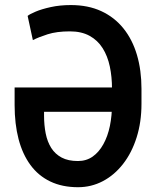

<svg xmlns="http://www.w3.org/2000/svg" viewBox="-20 -741 639 770"><path d="M293 9.8Q229.5 9.8 181.6 -13.2Q133.8 -36.1 102.1 -79.3Q70.3 -122.6 54.4 -183.3Q38.6 -244.1 38.6 -319.8V-390.1H465.8V-292.5H156.7V-276.9Q156.7 -238.8 163.3 -205.6Q169.9 -172.4 185.5 -147.7Q201.2 -123 227.3 -109.1Q253.4 -95.2 292.5 -95.2Q326.2 -95.2 351.6 -113Q377 -130.9 394.5 -162.6Q412.1 -194.3 420.7 -235.8Q429.2 -277.3 429.2 -324.7V-384.8Q429.2 -432.6 420.4 -474.4Q411.6 -516.1 391.6 -547.9Q371.6 -579.6 339.1 -597.4Q306.6 -615.2 260.3 -615.2Q207.5 -615.2 170.9 -603.5Q134.3 -591.8 111.8 -580.1L90.8 -677.2Q98.6 -684.1 122.8 -694.3Q147 -704.6 183.6 -712.6Q220.2 -720.7 264.2 -720.7Q333.5 -720.7 386.2 -696.3Q439 -671.9 475.1 -627Q511.2 -582 529.3 -520.5Q547.4 -459 547.4 -384.8V-324.7Q547.4 -251 527.8 -189.5Q508.3 -127.9 473.4 -83.3Q438.5 -38.6 392.3 -14.4Q346.2 9.8 293 9.8Z"/></svg>

Font: Roboto Condensed Medium
Style: Regular
Weight: 500
Designer: Christian Robertson
Foundry: Google
Version: Version 3.0